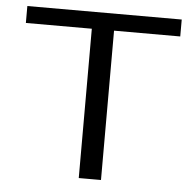

<svg xmlns="http://www.w3.org/2000/svg" viewBox="-49 -707 764 757"><g transform="rotate(5 333.0 -329.0)"><path d="M640 -658V-591H378V0H290V-591H29V-658Z"/></g></svg>

Font: EauTest Medium
Style: Regular
Weight: 500
Designer: Christian Thalmann (Catharsis Fonts)
Version: Version 0.001;PS 000.001;hotconv 1.0.88;makeotf.lib2.5.64775